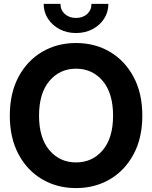

<svg xmlns="http://www.w3.org/2000/svg" viewBox="-20 -962 788 994"><path d="M373.5 11.7Q275.9 11.7 198.2 -33.9Q120.6 -79.6 75.7 -163.8Q30.8 -248 30.8 -363.3Q30.8 -479.5 75.7 -563.7Q120.6 -647.9 198.2 -693.6Q275.9 -739.3 373.5 -739.3Q471.7 -739.3 549.1 -693.6Q626.5 -647.9 671.6 -563.7Q716.8 -479.5 716.8 -363.3Q716.8 -247.6 671.6 -163.6Q626.5 -79.6 549.1 -33.9Q471.7 11.7 373.5 11.7ZM373.5 -121.1Q458 -121.1 511.7 -184.3Q565.4 -247.6 565.4 -363.3Q565.4 -479.5 511.7 -543Q458 -606.4 373.5 -606.4Q289.6 -606.4 235.8 -543Q182.1 -479.5 182.1 -363.3Q182.1 -247.6 235.8 -184.3Q289.6 -121.1 373.5 -121.1ZM373.5 -791Q326.2 -791 288.3 -811Q250.5 -831.1 228.3 -865.2Q206.1 -899.4 206.1 -941.9H293Q293 -909.7 315.7 -889.4Q338.4 -869.1 373.5 -869.1Q408.7 -869.1 431.2 -889.4Q453.6 -909.7 453.6 -941.9H541Q541 -899.4 519 -865.2Q497.1 -831.1 459 -811Q420.9 -791 373.5 -791Z"/></svg>

Font: Inter Display
Style: Bold
Weight: 700
Designer: Rasmus Andersson
Foundry: rsms
Version: Version 4.001;git-9221beed3